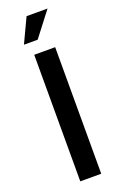

<svg xmlns="http://www.w3.org/2000/svg" viewBox="-175 -977 652 1026"><g transform="rotate(-20 150.5 -464.0)"><path d="M210.9 0H91.8V-719.7H210.9ZM243.2 -927.7 136.7 -789.1H58.6L124 -927.7Z"/></g></svg>

Font: Allerta Stencil
Style: Regular
Weight: 400
Designer: Matt McInerney
Foundry: Matt McInerney
Version: Version 1.02